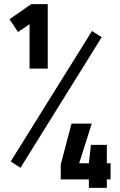

<svg xmlns="http://www.w3.org/2000/svg" viewBox="-20 -810 582 929"><path d="M497 99V58H515V-20H497V-109H420L410 -20H363L424 -212H326L274 -14V58H410V99ZM79 2 472 -630 425 -660 32 -29ZM67 -655 123 -693V-478H211V-790H131L26 -717Z"/></svg>

Font: RazerF5 SemiBold
Style: Regular
Weight: 600
Foundry: Razer Inc.
Version: Version 2